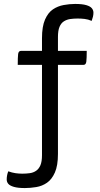

<svg xmlns="http://www.w3.org/2000/svg" viewBox="-20 -758 507 974"><path d="M106 196Q71 196 50.5 190Q30 184 22 174.5Q14 165 14 152Q14 142 16 131.5Q18 121 22 111Q41 118 58.5 120.5Q76 123 93 123Q113 123 131 120.5Q149 118 163 108.5Q177 99 185 80.5Q193 62 193 29V-564Q193 -624 208.5 -659Q224 -694 248.5 -710.5Q273 -727 303 -732.5Q333 -738 361 -738Q397 -738 417.5 -732Q438 -726 446 -716Q454 -706 454 -694Q454 -683 451.5 -673Q449 -663 445 -652Q427 -660 409 -662Q391 -664 374 -664Q354 -664 336.5 -661.5Q319 -659 304.5 -650Q290 -641 282 -622Q274 -603 274 -571V23Q274 82 258.5 117Q243 152 218.5 169Q194 186 164 191Q134 196 106 196ZM70 -429Q70 -468 72 -484Q74 -500 87 -500H420Q420 -463 418 -446Q416 -429 404 -429Z"/></svg>

Font: Yanone Kaffeesatz
Style: Regular
Weight: 400
Designer: Yanone (Cyrillic: Daniel Pouzeot, Huerta Tipografica, and Cyreal)
Foundry: Yanone
Version: Version 2.003